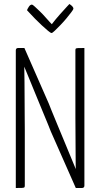

<svg xmlns="http://www.w3.org/2000/svg" viewBox="-20 -940 500 960"><path d="M359 0 234 -283Q232 -289 220.5 -317Q209 -345 192 -386Q175 -427 157 -471Q139 -515 123 -554Q107 -593 97 -617Q87 -641 87 -641L65 -672L71 -700H102L224 -422Q226 -416 237.5 -388Q249 -360 265.5 -320Q282 -280 300 -237Q318 -194 333.5 -156Q349 -118 359 -94.5Q369 -71 369 -71L396 -28L389 0ZM59 0V-688Q59 -700 71 -700L104 -688L100 -631Q101 -626 101.5 -598Q102 -570 102.5 -529.5Q103 -489 103 -443.5Q103 -398 103.5 -357.5Q104 -317 104 -289.5Q104 -262 104 -258V-12Q104 -6 102 -3.5Q100 -1 90.5 -0.5Q81 0 59 0ZM389 0 357 -12 360 -79Q359 -84 358.5 -112Q358 -140 358 -180.5Q358 -221 357.5 -265.5Q357 -310 357 -350.5Q357 -391 357 -418Q357 -445 357 -449V-688Q357 -694 358.5 -696.5Q360 -699 369.5 -699.5Q379 -700 402 -700V-12Q402 0 389 0ZM238 -775Q233 -775 220 -786Q207 -797 189.5 -813Q172 -829 155.5 -846Q139 -863 128 -875Q117 -887 115 -889Q117 -895 124 -906Q131 -917 140 -917Q143 -917 154 -907Q165 -897 179.5 -883Q194 -869 207 -854Q220 -839 229.5 -829Q239 -819 239 -819Q259 -845 279.5 -868Q300 -891 313.5 -905.5Q327 -920 327 -920Q335 -915 341 -909Q347 -903 347 -896Q347 -893 337 -879.5Q327 -866 312.5 -848.5Q298 -831 282 -814.5Q266 -798 254 -786.5Q242 -775 238 -775Z"/></svg>

Font: Yanone Kaffeesatz ExtraLight Light
Style: Regular
Weight: 300
Version: Version 2.003